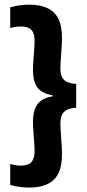

<svg xmlns="http://www.w3.org/2000/svg" viewBox="-20 -698 384 844"><path d="M25 -666Q43 -671 64 -674.2Q85 -677.5 107 -677.5Q181 -677.5 216.8 -643Q252.5 -608.5 252.5 -531Q252.5 -513.5 250.8 -488Q249 -462.5 247.2 -437.8Q245.5 -413 245.5 -396.5Q245.5 -375 252 -360.5Q258.5 -346 273.8 -338.2Q289 -330.5 315 -329V-224.5Q289 -223 273.8 -215Q258.5 -207 252 -192.5Q245.5 -178 245.5 -156Q245.5 -140.5 247.2 -115.5Q249 -90.5 250.8 -64.8Q252.5 -39 252.5 -20.5Q252.5 57.5 216.8 92Q181 126.5 107 126.5Q85 126.5 64 123.2Q43 120 25 115V23Q34.5 25.5 46 27.8Q57.5 30 70.5 30Q103.5 30 117.8 14.8Q132 -0.5 132 -34.5Q132 -49.5 130.2 -73.2Q128.5 -97 126.8 -121.5Q125 -146 125 -163Q125 -194 133 -217.5Q141 -241 160.8 -255.8Q180.5 -270.5 216 -275L211 -270.5V-279.5Q178 -284.5 159.2 -298.8Q140.5 -313 132.8 -336Q125 -359 125 -389.5Q125 -406.5 126.8 -431Q128.5 -455.5 130.2 -479.2Q132 -503 132 -517.5Q132 -551.5 118.2 -566.5Q104.5 -581.5 72 -581.5Q58.5 -581.5 46.5 -579.5Q34.5 -577.5 25 -575Z"/></svg>

Font: Anek Latin Medium SemiBold
Style: Regular
Weight: 600
Version: Version 1.003